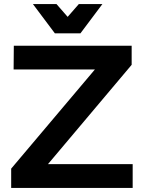

<svg xmlns="http://www.w3.org/2000/svg" viewBox="-20 -925 708 945"><path d="M376 -761H250L142 -905H258L313 -842L368 -905H484ZM216 -117H633V0H35V-95L447 -583H47L48 -700H628V-606Z"/></svg>

Font: Montserrat arm Medium
Style: Regular
Weight: 500
Designer: Julieta Ulanovsky
Foundry: Julieta Ulanovsky
Version: Version 6.000;PS 006.000;hotconv 1.0.88;makeotf.lib2.5.64775